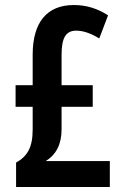

<svg xmlns="http://www.w3.org/2000/svg" viewBox="-20 -744 494 764"><path d="M274 -724C168 -724 110 -657 110 -526V-405H42V-319H110V-228C110 -158 89 -122 44 -97V0H417V-103H162C204 -129 225 -171 225 -229V-319H349V-405H225V-526C225 -593 242 -622 283 -622C311 -622 340 -612 375 -591L410 -683C368 -710 324 -724 274 -724Z"/></svg>

Font: Noto Sans Khmer ExtraCondensed SemiBold
Style: Regular
Weight: 600
Width: 2
Designer: Danh Hong and the Monotype Design Team
Foundry: Monotype Imaging Inc.
Version: Version 2.004